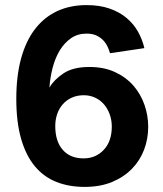

<svg xmlns="http://www.w3.org/2000/svg" viewBox="-20 -720 640 754"><path d="M320 -588Q285 -588 259 -570Q233 -552 215 -522.5Q197 -493 187 -455Q177 -417 174 -376Q192 -407 229.5 -432Q267 -457 331 -457Q389 -457 432.5 -436.5Q476 -416 504.5 -383Q533 -350 547.5 -308Q562 -266 562 -222Q562 -175 546 -132.5Q530 -90 498.5 -57.5Q467 -25 420.5 -5.5Q374 14 312 14Q251 14 201.5 -5.5Q152 -25 117 -67Q82 -109 63 -174.5Q44 -240 44 -332Q44 -422 63 -491Q82 -560 118 -606.5Q154 -653 205 -676.5Q256 -700 320 -700Q371 -700 410 -686.5Q449 -673 477 -649.5Q505 -626 522 -595.5Q539 -565 547 -531L412 -511Q409 -522 403 -535.5Q397 -549 386.5 -560.5Q376 -572 360 -580Q344 -588 320 -588ZM309 -346Q283 -346 262 -336.5Q241 -327 226.5 -310.5Q212 -294 204.5 -272Q197 -250 197 -225Q197 -165 226.5 -131.5Q256 -98 308 -98Q356 -98 387.5 -131.5Q419 -165 419 -223Q419 -248 411 -270.5Q403 -293 388.5 -310Q374 -327 353.5 -336.5Q333 -346 309 -346Z"/></svg>

Font: Post Grotesk Bold
Style: Bold
Weight: 700
Version: Version 1.0